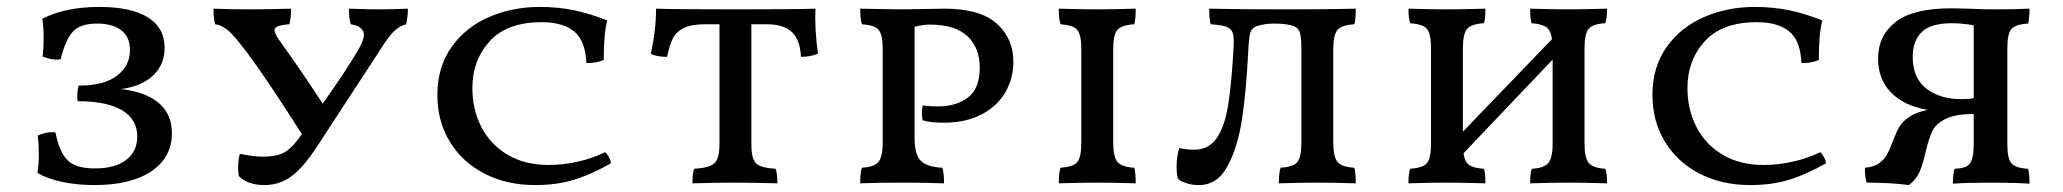

<svg xmlns="http://www.w3.org/2000/svg" viewBox="-20 -527 5952 554"><path d="M476 -143Q476 -73 417 -33Q358 7 252 7Q203 7 160 -2Q117 -11 88 -28Q92 -52 92 -82Q92 -111 89 -136Q116 -148 140 -145Q151 -89 174.5 -65Q198 -41 254 -41Q312 -41 344 -65.5Q376 -90 376 -133Q376 -183 332 -209Q288 -235 204 -235Q203 -239 203 -249Q203 -268 207 -280Q280 -280 317.5 -308.5Q355 -337 355 -383Q355 -420 330 -439.5Q305 -459 260 -459Q212 -459 190.5 -436Q169 -413 155 -356Q151 -355 143 -355Q126 -355 103 -364Q106 -391 106 -418Q106 -449 102 -473Q169 -507 267 -507Q358 -507 406.5 -477Q455 -447 455 -389Q455 -341 422 -309.5Q389 -278 329 -270Q400 -262 438 -230Q476 -198 476 -143Z M1157 -502Q1157 -480 1152 -457Q1132 -452 1115.5 -435.5Q1099 -419 1073 -377L896 -106Q855 -43 820.5 -18Q786 7 743 7Q695 7 669 -19Q667 -31 667 -42Q667 -65 672 -83Q712 -75 738 -75Q781 -75 803.5 -89Q826 -103 851 -140Q748 -302 693 -375Q654 -427 636 -441Q618 -455 601 -457Q596 -473 596 -502Q644 -500 707 -500Q746 -500 820 -502Q820 -477 815 -457Q791 -455 781.5 -451Q772 -447 772 -440Q772 -429 795 -398Q854 -316 911 -228Q979 -323 1017 -389Q1030 -413 1030 -426Q1030 -451 992 -457Q987 -472 987 -502Q1043 -500 1074 -500Q1113 -500 1157 -502Z M1722 -354Q1703 -345 1672 -345Q1669 -410 1636.5 -436.5Q1604 -463 1543 -463Q1443 -463 1393 -408Q1343 -353 1343 -273Q1343 -210 1369.5 -159.5Q1396 -109 1445.5 -80Q1495 -51 1563 -51Q1604 -51 1647 -60.5Q1690 -70 1726 -88Q1732 -83 1737 -73.5Q1742 -64 1743 -56Q1687 -24 1637 -8.5Q1587 7 1524 7Q1442 7 1378 -26Q1314 -59 1278 -118Q1242 -177 1242 -253Q1242 -334 1283 -391.5Q1324 -449 1391.5 -478Q1459 -507 1537 -507Q1590 -507 1636 -497.5Q1682 -488 1732 -468Q1722 -430 1722 -354Z M2340 -372Q2319 -363 2291 -363Q2289 -411 2265.5 -434Q2242 -457 2192 -457H2148V-114Q2148 -83 2153.5 -68.5Q2159 -54 2173.5 -48Q2188 -42 2218 -40Q2223 -28 2223 2Q2149 0 2102 0Q2044 0 1978 2Q1978 -28 1983 -40Q2013 -42 2028.5 -48Q2044 -54 2050 -69Q2056 -84 2056 -114V-457H2015Q1975 -457 1953.5 -446.5Q1932 -436 1922 -417Q1912 -398 1905 -363Q1873 -363 1858 -372Q1873 -440 1873 -502Q1925 -500 2102 -500Q2282 -500 2333 -502Q2330 -448 2340 -372Z M2807 -332Q2807 -389 2771.5 -422.5Q2736 -456 2663 -456Q2644 -456 2619 -450V-128Q2619 -81 2637 -63Q2655 -45 2699 -43Q2704 -28 2704 2Q2648 0 2588 0Q2512 0 2462 2Q2462 -29 2467 -43Q2502 -45 2514.5 -59.5Q2527 -74 2527 -117V-384Q2527 -413 2522 -428Q2517 -443 2504.5 -449Q2492 -455 2467 -457Q2462 -472 2462 -502Q2556 -500 2585 -500L2705 -502Q2808 -502 2856 -459Q2904 -416 2904 -349Q2904 -301 2881 -261Q2858 -221 2812.5 -197Q2767 -173 2703 -173Q2664 -173 2642 -180Q2640 -194 2640 -201Q2640 -214 2643 -223Q2658 -220 2687 -220Q2740 -220 2773.5 -246Q2807 -272 2807 -332Z M3040 -43Q3065 -45 3077.5 -51Q3090 -57 3095 -72Q3100 -87 3100 -117V-384Q3100 -413 3095 -428Q3090 -443 3077.5 -449Q3065 -455 3040 -457Q3035 -472 3035 -502Q3099 -500 3147 -500Q3187 -500 3257 -502Q3257 -471 3253 -457Q3217 -455 3204.5 -441Q3192 -427 3192 -384V-117Q3192 -74 3204.5 -59.5Q3217 -45 3253 -43Q3257 -28 3257 2Q3189 0 3147 0Q3097 0 3035 2Q3035 -29 3040 -43Z M3379 -11Q3375 -24 3375 -45Q3375 -78 3383 -100Q3403 -95 3425 -95Q3467 -95 3490 -127.5Q3513 -160 3523 -219.5Q3533 -279 3539 -383L3540 -407Q3540 -427 3535 -436.5Q3530 -446 3516.5 -450.5Q3503 -455 3473 -457Q3469 -473 3469 -502Q3545 -500 3689 -500Q3822 -500 3892 -502Q3892 -471 3888 -457Q3852 -455 3839.5 -441Q3827 -427 3827 -384V-117Q3827 -74 3839.5 -59.5Q3852 -45 3888 -43Q3892 -28 3892 2Q3824 0 3783 0Q3732 0 3670 2Q3670 -29 3675 -43Q3700 -45 3712.5 -51Q3725 -57 3730 -72Q3735 -87 3735 -117V-384Q3735 -418 3731 -432Q3727 -446 3714 -451Q3695 -459 3656 -459Q3627 -459 3605 -451Q3592 -446 3588 -434Q3584 -422 3582 -384Q3576 -266 3564 -185Q3552 -104 3522.5 -48.5Q3493 7 3439 7Q3420 7 3403 1.5Q3386 -4 3379 -11Z M4612 -40Q4617 -28 4617 2Q4549 0 4507 0Q4457 0 4395 2Q4395 -28 4400 -40Q4435 -42 4447.5 -56.5Q4460 -71 4460 -114V-355L4203 -85Q4206 -60 4219 -51Q4232 -42 4262 -40Q4266 -27 4266 2Q4198 0 4156 0Q4106 0 4044 2Q4044 -28 4049 -40Q4074 -42 4086.5 -48Q4099 -54 4104 -69Q4109 -84 4109 -114V-387Q4109 -416 4104 -431Q4099 -446 4086.5 -452Q4074 -458 4049 -460Q4044 -474 4044 -502Q4108 -500 4156 -500Q4196 -500 4266 -502Q4266 -473 4262 -460Q4226 -458 4213.5 -444Q4201 -430 4201 -387V-147L4458 -414Q4455 -439 4442 -448.5Q4429 -458 4399 -460Q4395 -475 4395 -502Q4459 -500 4506 -500Q4547 -500 4617 -502Q4617 -476 4612 -460Q4576 -458 4564 -444Q4552 -430 4552 -387V-114Q4552 -71 4564.5 -56.5Q4577 -42 4612 -40Z M5228 -354Q5209 -345 5178 -345Q5175 -410 5142.5 -436.5Q5110 -463 5049 -463Q4949 -463 4899 -408Q4849 -353 4849 -273Q4849 -210 4875.5 -159.5Q4902 -109 4951.5 -80Q5001 -51 5069 -51Q5110 -51 5153 -60.5Q5196 -70 5232 -88Q5238 -83 5243 -73.5Q5248 -64 5249 -56Q5193 -24 5143 -8.5Q5093 7 5030 7Q4948 7 4884 -26Q4820 -59 4784 -118Q4748 -177 4748 -253Q4748 -334 4789 -391.5Q4830 -449 4897.5 -478Q4965 -507 5043 -507Q5096 -507 5142 -497.5Q5188 -488 5238 -468Q5228 -430 5228 -354Z M5832 -40Q5836 -24 5836 3Q5794 0 5727 0Q5652 0 5615 3Q5615 -28 5620 -40Q5642 -41 5653.5 -46.5Q5665 -52 5670 -67.5Q5675 -83 5675 -114V-198Q5622 -198 5594 -184Q5566 -170 5556 -149.5Q5546 -129 5537 -92Q5528 -52 5518.5 -30.5Q5509 -9 5488 7Q5437 0 5366 0Q5361 -15 5361 -43Q5387 -45 5402 -56Q5417 -67 5425 -81.5Q5433 -96 5443 -123Q5452 -147 5461 -162Q5470 -177 5489.5 -190Q5509 -203 5542 -210Q5473 -222 5436 -260.5Q5399 -299 5399 -358Q5399 -424 5449.5 -463.5Q5500 -503 5610 -503L5660 -502Q5702 -500 5734 -500Q5796 -500 5836 -502Q5836 -476 5832 -459Q5796 -457 5784 -443.5Q5772 -430 5772 -388V-111Q5772 -69 5784 -55.5Q5796 -42 5832 -40ZM5675 -244V-454Q5641 -460 5612 -460Q5551 -460 5525 -434.5Q5499 -409 5499 -363Q5499 -302 5538 -271.5Q5577 -241 5639 -241Q5664 -241 5675 -244Z"/></svg>

Font: Vollkorn SC
Style: Regular
Weight: 400
Designer: Friedrich Althausen
Foundry: Friedrich Althausen
Version: Version 4.015